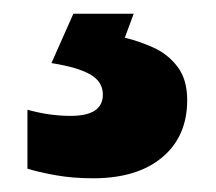

<svg xmlns="http://www.w3.org/2000/svg" viewBox="-20 -20 315 280"><path d="M253 126Q253 179 216.5 209.5Q180 240 116 240Q86 240 61 235.5Q36 231 20 226V140Q52 149 83 149Q130 149 130 118Q130 99 111.5 88.5Q93 78 55 72L87 0H175L162 35Q183 40 204 49.5Q225 59 239 77.5Q253 96 253 126Z"/></svg>

Font: Noto Sans Georgian ExtraBold
Style: Regular
Weight: 800
Designer: Monotype Design Team, Akaki Razmadze
Foundry: Google LLC
Version: Version 2.005; ttfautohint (v1.8.4.7-5d5b)